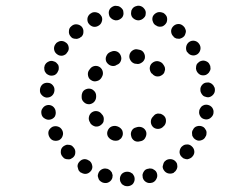

<svg xmlns="http://www.w3.org/2000/svg" viewBox="-20 -618 781 663"><path d="M401 -18Q394 -10 394 0Q394 5 396 10Q398 14 401 18Q405 21 409 23Q414 25 419 25H420Q430 25 438 18Q445 10 445 0Q445 -5 443 -10Q441 -14 438 -18Q434 -21 430 -23Q425 -25 420 -25H419Q409 -25 401 -18ZM331 -33Q322 -28 319 -18Q317 -13 318 -8Q319 -4 321 1Q323 5 327 8Q331 11 336 13H337Q347 16 356 11Q365 6 368 -4Q369 -9 369 -13Q368 -18 366 -23Q363 -27 360 -30Q356 -33 351 -35H350Q340 -38 331 -33ZM481 -31Q477 -27 475 -23Q473 -19 472 -14Q472 -9 473 -4Q476 6 485 11Q494 16 504 13H505Q515 10 520 0Q525 -9 522 -19Q521 -23 518 -27Q514 -31 510 -33Q506 -36 501 -36Q496 -37 491 -35H490Q485 -34 481 -31ZM287 -64H286Q282 -67 277 -68Q273 -69 268 -68Q263 -67 259 -64Q255 -61 252 -57Q249 -53 248 -48Q247 -43 249 -38Q250 -33 252 -29Q255 -25 259 -22H260Q265 -19 270 -18Q274 -17 279 -18Q284 -19 288 -22Q292 -25 295 -29Q301 -38 298 -48Q296 -58 287 -64ZM546 -57Q544 -53 543 -48Q541 -44 542 -39Q543 -34 546 -30Q552 -21 562 -19Q572 -17 581 -22V-23Q586 -26 588 -30Q591 -34 592 -39Q593 -43 592 -48Q592 -53 589 -57Q583 -66 573 -68Q563 -70 554 -65L553 -64Q549 -62 546 -57ZM226 -116Q221 -118 216 -118Q211 -119 207 -117Q202 -115 198 -112Q190 -105 190 -95Q189 -85 196 -77L197 -76Q200 -72 204 -70Q209 -68 214 -68Q219 -67 224 -69Q228 -71 232 -74Q240 -81 240 -91Q241 -101 234 -109L233 -110Q230 -114 226 -116ZM600 -92Q601 -81 609 -75Q612 -71 617 -70Q622 -68 627 -68Q632 -69 636 -71Q641 -73 644 -77L645 -78Q652 -86 651 -96Q650 -106 642 -113Q639 -116 634 -118Q629 -120 624 -119Q619 -119 615 -117Q610 -114 607 -111L606 -110Q600 -102 600 -92ZM435 -167Q430 -158 433 -148Q435 -138 444 -132Q453 -127 463 -130Q465 -130 468 -131Q478 -134 482 -143Q487 -152 485 -162Q482 -172 473 -177Q463 -182 453 -179Q452 -179 450 -178Q440 -176 435 -167ZM180 -181Q170 -184 161 -180Q152 -175 148 -166Q145 -156 150 -146Q155 -136 164 -133Q174 -130 184 -134Q193 -139 196 -148Q200 -158 195 -168Q190 -178 180 -181ZM365 -181Q356 -177 352 -167Q348 -158 352 -148Q357 -139 366 -135Q368 -134 371 -133Q375 -132 380 -132Q385 -132 390 -134Q394 -137 398 -140Q401 -144 403 -149Q406 -158 402 -168Q397 -177 387 -181Q386 -181 384 -182Q375 -185 365 -181ZM643 -159Q643 -154 644 -149Q646 -145 649 -141Q653 -137 657 -135Q666 -130 676 -134Q686 -137 690 -147L691 -148Q693 -152 693 -157Q694 -162 692 -167Q690 -171 687 -175Q684 -179 679 -181Q670 -185 660 -182Q650 -179 646 -169L645 -168Q643 -164 643 -159ZM501 -195Q502 -185 510 -178Q518 -172 528 -173Q538 -174 545 -182Q546 -183 548 -185Q554 -193 553 -204Q552 -214 544 -220Q540 -223 535 -225Q530 -226 525 -226Q520 -225 516 -223Q512 -220 509 -216Q508 -215 507 -214Q500 -206 501 -195ZM316 -234Q306 -236 297 -230Q289 -224 287 -214Q285 -204 291 -195Q292 -193 293 -191Q300 -183 310 -181Q320 -180 328 -186Q332 -189 335 -193Q338 -197 338 -202Q339 -207 338 -212Q337 -217 334 -221Q333 -222 332 -223Q326 -232 316 -234ZM162 -251Q153 -257 143 -255Q133 -253 127 -244Q121 -236 123 -226V-225Q125 -214 134 -209Q143 -203 153 -205Q163 -207 169 -215Q174 -224 172 -234V-235Q170 -245 162 -251ZM672 -216Q677 -208 688 -206Q692 -205 697 -206Q702 -207 706 -210Q710 -213 713 -217Q716 -221 717 -226V-227Q719 -237 713 -246Q707 -254 697 -256Q692 -257 687 -256Q683 -255 678 -252Q674 -249 672 -245Q669 -241 668 -236V-235Q666 -225 672 -216ZM304 -305Q297 -312 287 -312Q282 -312 277 -310Q272 -308 269 -305Q265 -301 264 -297Q262 -292 262 -287Q262 -285 262 -282Q262 -272 270 -265Q277 -258 288 -258Q298 -259 305 -266Q312 -274 312 -284Q312 -286 312 -287Q312 -298 304 -305ZM162 -324Q155 -332 145 -332Q134 -333 126 -326Q119 -319 118 -309V-308Q117 -297 124 -290Q131 -282 141 -281Q152 -281 159 -287Q167 -294 168 -305V-306Q169 -316 162 -324ZM675 -296Q677 -292 681 -288Q684 -285 689 -284Q694 -282 699 -282Q709 -283 716 -291Q723 -299 722 -309V-310Q722 -315 719 -319Q717 -324 713 -327Q710 -330 705 -332Q700 -334 695 -333Q685 -333 678 -325Q671 -317 672 -307V-306Q672 -301 675 -296ZM335 -370Q333 -380 325 -386Q316 -392 306 -390Q296 -388 290 -379Q289 -377 287 -375Q282 -367 284 -357Q286 -346 295 -341Q304 -335 314 -338Q324 -340 330 -349Q330 -350 331 -351Q337 -360 335 -370ZM513 -357Q518 -354 523 -354Q528 -354 532 -355Q537 -357 541 -360Q545 -363 547 -367Q549 -372 550 -377Q550 -382 549 -386Q547 -391 544 -395Q542 -397 541 -399Q534 -406 523 -407Q513 -407 505 -400Q498 -394 497 -383Q497 -373 503 -365Q505 -364 506 -363Q509 -359 513 -357ZM183 -384Q183 -389 181 -394Q178 -398 175 -401Q171 -405 166 -406Q156 -410 147 -405Q138 -401 134 -391V-390Q132 -385 133 -380Q133 -375 135 -371Q138 -366 141 -363Q145 -360 150 -358Q159 -355 169 -359Q178 -364 181 -374L182 -375Q183 -379 183 -384ZM671 -360Q680 -356 690 -359Q695 -361 698 -364Q702 -367 704 -372Q707 -376 707 -381Q707 -386 706 -391L705 -392Q702 -402 693 -406Q683 -411 673 -407Q669 -406 665 -402Q661 -399 659 -395Q657 -390 657 -385Q656 -380 658 -376V-375Q662 -365 671 -360ZM397 -407Q401 -416 397 -426Q393 -436 384 -440Q374 -444 365 -440Q363 -439 360 -438Q351 -434 347 -424Q343 -415 347 -405Q352 -396 361 -392Q371 -388 380 -392Q382 -393 383 -394Q393 -397 397 -407ZM468 -401Q477 -406 480 -416Q482 -426 477 -435Q472 -444 462 -446Q459 -447 457 -447Q447 -450 438 -444Q429 -438 427 -428Q425 -418 431 -409Q436 -401 446 -398Q448 -398 449 -398Q459 -395 468 -401ZM217 -456Q215 -467 206 -472Q202 -475 197 -476Q192 -477 187 -476Q183 -475 178 -472Q174 -470 172 -466L171 -465Q165 -456 167 -446Q169 -436 178 -430Q182 -427 187 -426Q192 -425 197 -426Q201 -427 206 -430Q210 -433 212 -437L213 -438Q219 -446 217 -456ZM643 -427Q653 -425 662 -431Q670 -437 672 -447Q674 -457 668 -466Q662 -475 652 -477Q642 -479 633 -473Q625 -467 623 -457Q621 -447 626 -438H627Q633 -429 643 -427ZM259 -490H260Q268 -497 268 -507Q269 -518 262 -526Q255 -533 245 -534Q235 -535 227 -528L226 -527Q218 -521 218 -510Q217 -500 224 -492Q227 -488 231 -486Q236 -484 241 -484Q246 -483 250 -485Q255 -486 259 -490ZM589 -485Q594 -484 599 -484Q604 -485 608 -487Q612 -489 616 -493Q619 -497 620 -501Q622 -506 622 -511Q621 -516 619 -520Q617 -525 613 -528L612 -529Q604 -536 594 -535Q584 -534 577 -526Q570 -518 571 -508Q572 -498 580 -491V-490Q584 -487 589 -485ZM318 -528Q328 -533 331 -542Q335 -552 331 -561Q328 -566 325 -569Q321 -573 317 -574Q312 -576 307 -576Q302 -576 297 -574L296 -573Q287 -569 283 -559Q280 -549 284 -540Q289 -531 298 -527Q308 -523 318 -528ZM541 -527Q550 -531 555 -540Q559 -550 556 -560Q552 -569 543 -574H542Q532 -578 523 -575Q513 -571 508 -562Q504 -552 508 -543Q511 -533 521 -529L522 -528Q531 -524 541 -527ZM402 -558Q408 -566 406 -577Q406 -582 403 -586Q400 -590 396 -593Q392 -596 388 -597Q383 -598 378 -598H377Q367 -596 360 -588Q354 -579 356 -569Q357 -564 359 -560Q362 -556 366 -553Q370 -550 374 -549Q379 -547 384 -548H385Q395 -550 402 -558ZM465 -549Q469 -550 473 -553Q477 -556 480 -560Q483 -564 483 -569Q485 -580 478 -588Q472 -596 462 -598H461Q456 -599 451 -597Q446 -596 442 -593Q438 -590 436 -586Q433 -582 433 -577Q431 -566 437 -558Q444 -550 454 -548H455Q460 -547 465 -549Z"/></svg>

Font: FRB American Cursive Dotted Black
Style: Bold Italic
Weight: 900
Italic angle: -25°
Version: Version 2.0;Modular Font Editor K font №1